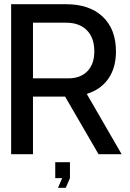

<svg xmlns="http://www.w3.org/2000/svg" viewBox="-20 -734 619 914"><path d="M33 0V-714H294Q406 -714 469 -654.5Q532 -595 532 -489Q532 -411 495.5 -359Q459 -307 393 -287L559 0H449L290 -274H137V0ZM305 -361Q363 -361 396 -395Q429 -429 429 -490Q429 -554 393.5 -590Q358 -626 294 -626H137V-361ZM243 114V38H313V114L293 160H256L276 114Z"/></svg>

Font: Non Bureau
Style: Regular
Weight: 400
Designer: Jona Saucedo
Foundry: Non Foundry
Version: Version 1.000; ttfautohint (v1.8.4)